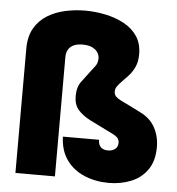

<svg xmlns="http://www.w3.org/2000/svg" viewBox="-53 -799 789 857"><g transform="rotate(5 341.0 -370.5)"><path d="M465 8Q406 8 356 -13Q306 -34 276 -76Q246 -118 244 -180H406Q406 -158 417.5 -147Q429 -136 449 -136Q468 -136 481 -145.5Q494 -155 494 -175Q494 -184 489 -192.5Q484 -201 465 -211Q439 -224 412.5 -237Q386 -250 360 -263Q325 -281 305 -304Q285 -327 285 -365Q285 -406 303.5 -430.5Q322 -455 340 -479Q351 -493 361.5 -507Q372 -521 372 -542Q372 -554 365 -566.5Q358 -579 341 -588Q324 -597 295 -597Q273 -597 257 -590Q241 -583 232.5 -569Q224 -555 224 -535V0H47V-556Q47 -612 68.5 -649Q90 -686 126 -708Q162 -730 206 -739.5Q250 -749 295 -749Q340 -749 385.5 -739.5Q431 -730 468.5 -710Q506 -690 528.5 -657Q551 -624 551 -576Q551 -542 540 -518.5Q529 -495 513.5 -478Q498 -461 483 -446Q473 -436 465 -425Q457 -414 457 -400Q457 -387 465.5 -378.5Q474 -370 490 -362Q512 -352 533.5 -341Q555 -330 577 -319Q623 -297 644.5 -257.5Q666 -218 666 -170Q666 -108 638.5 -68.5Q611 -29 565 -10.5Q519 8 465 8Z"/></g></svg>

Font: Onest Black
Style: Regular
Weight: 900
Designer: Dmitri Voloshin, Andrey Kudryavtsev
Foundry: Dmitri Voloshin, Andrey Kudryavtsev
Version: Version 1.000;gftools[0.9.33]